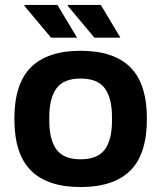

<svg xmlns="http://www.w3.org/2000/svg" viewBox="-20 -743 651 775"><path d="M305 12Q172 12 105 -54.5Q38 -121 38 -263Q38 -405 105 -471.5Q172 -538 305 -538Q439 -538 506 -471.5Q573 -405 573 -263Q573 -121 506 -54.5Q439 12 305 12ZM305 -100Q374 -100 403 -139.5Q432 -179 432 -255V-271Q432 -347 403 -386.5Q374 -426 305 -426Q237 -426 208 -386.5Q179 -347 179 -271V-255Q179 -179 208 -139.5Q237 -100 305 -100ZM361 -591 253 -720 254 -723H387L466 -591ZM186 -591 78 -720 79 -723H212L291 -591Z"/></svg>

Font: Archivo VF Beta
Style: Regular
Weight: 400
Designer: Hector Gatti
Foundry: Omnibus-Type
Version: Version 1.002